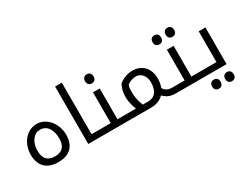

<svg xmlns="http://www.w3.org/2000/svg" viewBox="-91 -1379 2808 2199"><g transform="rotate(-30 1312.5 -280.0)"><path d="M298.8 -66.9Q441.9 -66.9 441.9 -221.2Q441.9 -312 403.8 -365Q365.7 -418 297.9 -418Q236.8 -418 195.8 -363.3Q154.8 -308.6 154.8 -221.2Q154.8 -66.9 298.8 -66.9ZM296.9 9.8Q186.5 9.8 125.7 -50.5Q64.9 -110.8 64.9 -222.2Q64.9 -295.4 95.5 -358.9Q126 -422.4 179.9 -458.7Q233.9 -495.1 299.8 -495.1Q361.8 -495.1 415.8 -457.8Q469.7 -420.4 501 -356Q532.2 -291.5 532.2 -222.2Q532.2 -108.9 472.9 -49.6Q413.6 9.8 296.9 9.8Z M697.3 -759.8H786.1V-78.1H918Q923.3 -78.1 923.3 -74.2V-4.9Q923.3 0 918 0H697.3Z M908.2 0Q903.3 0 903.3 -4.9V-74.2Q903.3 -78.1 908.2 -78.1H1040V-484.9H1128.9V-78.1H1259.3Q1264.2 -78.1 1264.2 -74.2V-4.9Q1264.2 0 1259.3 0ZM1081.1 -580.1Q1055.2 -580.1 1040 -595.7Q1024.9 -611.3 1024.9 -640.1Q1024.9 -668.9 1039.8 -684.6Q1054.7 -700.2 1081.1 -700.2Q1107.9 -700.2 1122.6 -683.8Q1137.2 -667.5 1137.2 -640.1Q1137.2 -612.8 1122.6 -596.4Q1107.9 -580.1 1081.1 -580.1Z M1425.8 -266.1Q1425.8 -219.7 1434.1 -175Q1442.4 -130.4 1463.9 -78.1H1534.7Q1601.6 -78.1 1637.2 -123.5Q1672.9 -168.9 1672.9 -254.9Q1672.9 -317.9 1638.4 -357.9Q1604 -397.9 1554.7 -397.9Q1522.9 -397.9 1492.4 -386.7Q1461.9 -375.5 1438 -356.9Q1429.7 -335.9 1427.7 -314.2Q1425.8 -292.5 1425.8 -266.1ZM1249 0Q1244.1 0 1244.1 -4.9V-74.2Q1244.1 -78.1 1249 -78.1H1373Q1335.9 -174.8 1335.9 -249Q1335.9 -338.4 1372.1 -408.2Q1408.7 -439 1456.1 -457Q1503.4 -475.1 1554.7 -475.1Q1617.2 -475.1 1664.6 -447.5Q1711.9 -419.9 1737.3 -369.1Q1762.7 -318.4 1762.7 -253.9Q1762.7 -189.9 1741.7 -136.2Q1763.2 -103.5 1789.8 -90.8Q1816.4 -78.1 1859.9 -78.1H1864.7Q1870.1 -78.1 1870.1 -74.2V-4.9Q1870.1 0 1864.7 0H1859.9Q1806.6 0 1769 -14.6Q1731.4 -29.3 1696.8 -64.9Q1665 -31.7 1622.8 -15.9Q1580.6 0 1534.7 0Z M1855 0Q1850.1 0 1850.1 -4.9V-74.2Q1850.1 -78.1 1855 -78.1H2017.1V-484.9H2106V-78.1H2255.9Q2260.7 -78.1 2260.7 -74.2V-4.9Q2260.7 0 2255.9 0ZM2147 -580.1Q2121.1 -580.1 2106 -595.7Q2090.8 -611.3 2090.8 -640.1Q2090.8 -668.9 2105.7 -684.6Q2120.6 -700.2 2147 -700.2Q2173.8 -700.2 2188.5 -683.8Q2203.1 -667.5 2203.1 -640.1Q2203.1 -612.8 2188.5 -596.4Q2173.8 -580.1 2147 -580.1ZM1974.1 -580.1Q1950.7 -580.1 1934.3 -594.2Q1918 -608.4 1918 -640.1Q1918 -671.9 1934.3 -686Q1950.7 -700.2 1974.1 -700.2Q1999.5 -700.2 2014.6 -684.8Q2029.8 -669.4 2029.8 -640.1Q2029.8 -611.3 2014.9 -595.7Q2000 -580.1 1974.1 -580.1Z M2246.1 0Q2241.2 0 2241.2 -4.9V-74.2Q2241.2 -78.1 2246.1 -78.1H2438V-484.9H2526.9V0ZM2483.9 200.2Q2458 200.2 2442.9 184.6Q2427.7 168.9 2427.7 140.1Q2427.7 111.3 2442.6 95.7Q2457.5 80.1 2483.9 80.1Q2510.7 80.1 2525.4 96.4Q2540 112.8 2540 140.1Q2540 167.5 2525.4 183.8Q2510.7 200.2 2483.9 200.2ZM2311 200.2Q2287.6 200.2 2271.2 186Q2254.9 171.9 2254.9 140.1Q2254.9 108.4 2271.2 94.2Q2287.6 80.1 2311 80.1Q2336.4 80.1 2351.6 95.5Q2366.7 110.8 2366.7 140.1Q2366.7 168.9 2351.8 184.6Q2336.9 200.2 2311 200.2Z"/></g></svg>

Font: DroidArabicKufi
Style: Regular
Weight: 400
Designer: Pascal Zoghbi
Foundry: Ascender Corporation
Version: Version 1.00; ttfautohint (v1.4.1)